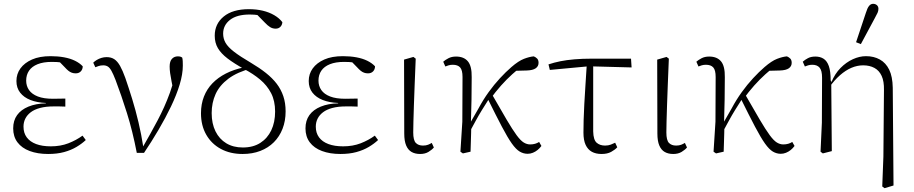

<svg xmlns="http://www.w3.org/2000/svg" viewBox="-20 -794 4784 1005"><path d="M232 12Q177 12 135.5 -3.5Q94 -19 71.5 -49Q49 -79 49 -122Q49 -163 69.5 -191.5Q90 -220 129 -236Q168 -252 220 -253V-255Q174 -257 139.5 -270.5Q105 -284 85.5 -309Q66 -334 66 -370Q66 -407 87 -436Q108 -465 147.5 -482.5Q187 -500 245 -500Q283 -500 315.5 -494Q348 -488 372.5 -476Q397 -464 413 -447Q413 -431 403 -420.5Q393 -410 376 -410Q365 -410 355.5 -413.5Q346 -417 337.5 -424Q329 -431 319 -442L282 -480L333 -474L346 -458Q323 -464 301.5 -467Q280 -470 251 -470Q207 -470 177 -458Q147 -446 132 -424Q117 -402 117 -372Q117 -344 132 -322.5Q147 -301 178 -289Q209 -277 257 -277Q272 -277 288 -277.5Q304 -278 322 -278V-236Q303 -237 289 -237Q275 -237 261 -237Q220 -237 190 -229Q160 -221 141 -206.5Q122 -192 112.5 -173Q103 -154 103 -131Q103 -98 120 -75Q137 -52 169 -40Q201 -28 246 -28Q297 -28 338 -44Q379 -60 412 -84L429 -61Q409 -42 380.5 -25Q352 -8 315.5 2Q279 12 232 12Z M696 6Q674 -108 644.5 -202Q615 -296 585 -375Q573 -406 563.5 -423Q554 -440 544 -446Q534 -452 521 -452Q507 -452 496.5 -448.5Q486 -445 479 -442L468 -466Q476 -474 487 -480.5Q498 -487 511 -491Q524 -495 538 -495Q562 -495 578.5 -484Q595 -473 608.5 -449Q622 -425 636 -386Q654 -334 672 -275.5Q690 -217 705 -153.5Q720 -90 730 -25H728L767 -94Q787 -130 805 -164Q823 -198 839 -233.5Q855 -269 869.5 -309Q884 -349 896 -397L890 -307Q883 -343 878 -368Q873 -393 870.5 -411.5Q868 -430 868 -446Q868 -473 880 -486Q892 -499 911 -499Q920 -499 925.5 -497Q931 -495 934 -492Q936 -484 936.5 -473.5Q937 -463 937 -451Q937 -406 920.5 -351.5Q904 -297 875 -236.5Q846 -176 809.5 -114Q773 -52 734 6Z M1250 12Q1185 12 1136 -14.5Q1087 -41 1059.5 -89Q1032 -137 1032 -201Q1032 -249 1047.5 -288.5Q1063 -328 1092 -358Q1121 -388 1162 -409Q1203 -430 1255 -441V-458L1299 -437Q1222 -417 1175.5 -382Q1129 -347 1108.5 -301.5Q1088 -256 1088 -202Q1088 -147 1108 -106.5Q1128 -66 1164.5 -44Q1201 -22 1251 -22Q1305 -22 1342.5 -46Q1380 -70 1400 -112Q1420 -154 1420 -210Q1420 -266 1399 -306.5Q1378 -347 1341.5 -377.5Q1305 -408 1259 -432Q1205 -462 1171 -488Q1137 -514 1120.5 -542Q1104 -570 1104 -607Q1104 -669 1151 -707.5Q1198 -746 1283 -746Q1322 -746 1355.5 -738Q1389 -730 1415.5 -714.5Q1442 -699 1458 -678Q1457 -663 1447.5 -653.5Q1438 -644 1423 -644Q1407 -644 1394 -652Q1381 -660 1366 -676L1314 -729L1372 -721L1375 -704Q1357 -711 1334.5 -714.5Q1312 -718 1287 -718Q1220 -718 1184 -690Q1148 -662 1148 -618Q1148 -592 1160.5 -570Q1173 -548 1204.5 -523.5Q1236 -499 1294 -465Q1338 -439 1372 -412Q1406 -385 1428.5 -355.5Q1451 -326 1463 -290.5Q1475 -255 1475 -211Q1475 -161 1459 -120Q1443 -79 1413.5 -49.5Q1384 -20 1342.5 -4Q1301 12 1250 12Z M1762 12Q1707 12 1665.5 -3.5Q1624 -19 1601.5 -49Q1579 -79 1579 -122Q1579 -163 1599.5 -191.5Q1620 -220 1659 -236Q1698 -252 1750 -253V-255Q1704 -257 1669.5 -270.5Q1635 -284 1615.5 -309Q1596 -334 1596 -370Q1596 -407 1617 -436Q1638 -465 1677.5 -482.5Q1717 -500 1775 -500Q1813 -500 1845.5 -494Q1878 -488 1902.5 -476Q1927 -464 1943 -447Q1943 -431 1933 -420.5Q1923 -410 1906 -410Q1895 -410 1885.5 -413.5Q1876 -417 1867.5 -424Q1859 -431 1849 -442L1812 -480L1863 -474L1876 -458Q1853 -464 1831.5 -467Q1810 -470 1781 -470Q1737 -470 1707 -458Q1677 -446 1662 -424Q1647 -402 1647 -372Q1647 -344 1662 -322.5Q1677 -301 1708 -289Q1739 -277 1787 -277Q1802 -277 1818 -277.5Q1834 -278 1852 -278V-236Q1833 -237 1819 -237Q1805 -237 1791 -237Q1750 -237 1720 -229Q1690 -221 1671 -206.5Q1652 -192 1642.5 -173Q1633 -154 1633 -131Q1633 -98 1650 -75Q1667 -52 1699 -40Q1731 -28 1776 -28Q1827 -28 1868 -44Q1909 -60 1942 -84L1959 -61Q1939 -42 1910.5 -25Q1882 -8 1845.5 2Q1809 12 1762 12Z M2179 12Q2153 12 2134.5 1.5Q2116 -9 2106 -32.5Q2096 -56 2096 -95L2095 -482L2144 -496L2156 -487Q2153 -412 2150.5 -351Q2148 -290 2146.5 -242Q2145 -194 2144 -159Q2143 -124 2143 -101Q2143 -60 2156.5 -46Q2170 -32 2194 -32Q2210 -32 2221 -36.5Q2232 -41 2240 -46L2251 -22Q2241 -10 2223 1Q2205 12 2179 12Z M2403 9 2390 0 2400 -157 2401 -391Q2401 -427 2388.5 -441Q2376 -455 2350 -455Q2338 -455 2328 -452Q2318 -449 2311 -446L2300 -471Q2310 -480 2327 -489Q2344 -498 2367 -498Q2408 -498 2429 -473Q2450 -448 2449 -390Q2449 -334 2448 -272.5Q2447 -211 2445 -153L2447 -151Q2447 -124 2446 -98Q2445 -72 2444.5 -47.5Q2444 -23 2443 0ZM2436 -99 2426 -152H2442L2485 -227Q2509 -272 2537.5 -311.5Q2566 -351 2597 -384.5Q2628 -418 2657 -443Q2694 -475 2722.5 -486Q2751 -497 2774 -499Q2784 -495 2791.5 -487.5Q2799 -480 2799 -465Q2799 -447 2784 -436.5Q2769 -426 2737 -425L2663 -423L2721 -455Q2691 -432 2661.5 -405.5Q2632 -379 2603 -346.5Q2574 -314 2545 -274L2536 -271Q2518 -243 2502 -217Q2486 -191 2470.5 -162.5Q2455 -134 2436 -99ZM2742 11Q2720 11 2700.5 -0.5Q2681 -12 2659 -43Q2637 -74 2607 -131Q2577 -188 2532 -279L2553 -304Q2601 -220 2632 -167.5Q2663 -115 2684 -86.5Q2705 -58 2721.5 -48Q2738 -38 2755 -38Q2769 -38 2781 -41.5Q2793 -45 2802 -51L2814 -30Q2805 -18 2794 -9Q2783 0 2769.5 5.5Q2756 11 2742 11Z M2858 -428 2851 -457Q2881 -467 2913.5 -473.5Q2946 -480 2987 -483.5Q3028 -487 3079 -487H3283L3286 -441L3062 -447ZM3129 12Q3099 12 3078 0.5Q3057 -11 3045.5 -35.5Q3034 -60 3034 -100Q3034 -129 3035 -166.5Q3036 -204 3038.5 -249.5Q3041 -295 3044.5 -349Q3048 -403 3052 -466H3085V-106Q3086 -62 3103 -47Q3120 -32 3147 -32Q3164 -32 3177 -37Q3190 -42 3200 -47L3211 -23Q3199 -10 3179 1Q3159 12 3129 12Z M3504 12Q3478 12 3459.5 1.5Q3441 -9 3431 -32.5Q3421 -56 3421 -95L3420 -482L3469 -496L3481 -487Q3478 -412 3475.5 -351Q3473 -290 3471.5 -242Q3470 -194 3469 -159Q3468 -124 3468 -101Q3468 -60 3481.5 -46Q3495 -32 3519 -32Q3535 -32 3546 -36.5Q3557 -41 3565 -46L3576 -22Q3566 -10 3548 1Q3530 12 3504 12Z M3728 9 3715 0 3725 -157 3726 -391Q3726 -427 3713.5 -441Q3701 -455 3675 -455Q3663 -455 3653 -452Q3643 -449 3636 -446L3625 -471Q3635 -480 3652 -489Q3669 -498 3692 -498Q3733 -498 3754 -473Q3775 -448 3774 -390Q3774 -334 3773 -272.5Q3772 -211 3770 -153L3772 -151Q3772 -124 3771 -98Q3770 -72 3769.5 -47.5Q3769 -23 3768 0ZM3761 -99 3751 -152H3767L3810 -227Q3834 -272 3862.5 -311.5Q3891 -351 3922 -384.5Q3953 -418 3982 -443Q4019 -475 4047.5 -486Q4076 -497 4099 -499Q4109 -495 4116.5 -487.5Q4124 -480 4124 -465Q4124 -447 4109 -436.5Q4094 -426 4062 -425L3988 -423L4046 -455Q4016 -432 3986.5 -405.5Q3957 -379 3928 -346.5Q3899 -314 3870 -274L3861 -271Q3843 -243 3827 -217Q3811 -191 3795.5 -162.5Q3780 -134 3761 -99ZM4067 11Q4045 11 4025.5 -0.5Q4006 -12 3984 -43Q3962 -74 3932 -131Q3902 -188 3857 -279L3878 -304Q3926 -220 3957 -167.5Q3988 -115 4009 -86.5Q4030 -58 4046.5 -48Q4063 -38 4080 -38Q4094 -38 4106 -41.5Q4118 -45 4127 -51L4139 -30Q4130 -18 4119 -9Q4108 0 4094.5 5.5Q4081 11 4067 11Z M4275 0 4282 -152 4283 -387Q4283 -425 4270 -440Q4257 -455 4232 -455Q4220 -455 4210 -452Q4200 -449 4193 -446L4182 -471Q4193 -481 4209 -489.5Q4225 -498 4248 -498Q4273 -498 4291 -486.5Q4309 -475 4318.5 -448Q4328 -421 4328 -372L4331 -371L4334 -3L4287 9ZM4598 182 4604 26 4607 -323Q4608 -368 4595 -396.5Q4582 -425 4557 -438.5Q4532 -452 4498 -452Q4467 -452 4436.5 -439Q4406 -426 4376.5 -400Q4347 -374 4321 -337L4316 -364H4332Q4350 -408 4379.5 -438Q4409 -468 4444 -484Q4479 -500 4513 -500Q4554 -500 4585.5 -482.5Q4617 -465 4634.5 -429Q4652 -393 4653 -335L4657 177L4610 191ZM4461 -573 4512 -726Q4520 -752 4529 -763Q4538 -774 4550 -774Q4562 -774 4570 -767Q4578 -760 4578 -748Q4578 -737 4573.5 -727Q4569 -717 4559 -699L4486 -563Z"/></svg>

Font: Source Serif 4 Light
Style: Regular
Weight: 300
Designer: Frank Grießhammer
Foundry: Adobe Systems Incorporated
Version: Version 4.004;hotconv 1.0.116;makeotfexe 2.5.65601